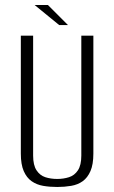

<svg xmlns="http://www.w3.org/2000/svg" viewBox="-20 -733 455 765"><path d="M208 12Q178 12 152 7.5Q126 3 106 -11Q86 -25 74.5 -51.5Q63 -78 63 -121V-591H112V-113Q112 -75 125.5 -54.5Q139 -34 160.5 -27Q182 -20 208 -20Q233 -20 255 -27Q277 -34 290.5 -54.5Q304 -75 304 -113V-591H352V-121Q352 -78 340.5 -51.5Q329 -25 309.5 -11Q290 3 263.5 7.5Q237 12 208 12ZM216 -633 118 -713H171L251 -633Z"/></svg>

Font: Alumni Sans Light
Style: Regular
Weight: 300
Version: Version 1.018